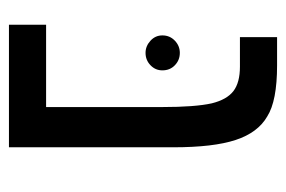

<svg xmlns="http://www.w3.org/2000/svg" viewBox="-125 -514 639 429"><g transform="rotate(90 194.5 -299.5)"><path d="M309.1 -367.2V0H35.2V-83H219.2V-341.8Q219.2 -416 210.9 -453.1Q202.6 -486.8 183.6 -501.5Q164.6 -516.1 128.9 -516.1H63V-599.1H126Q205.6 -599.1 240.2 -577.1Q276.4 -556.2 292.7 -506.6Q309.1 -457 309.1 -367.2ZM59.1 -342.8Q59.1 -359.4 70.8 -370.6Q82.5 -381.8 98.1 -381.8Q114.3 -381.8 125.7 -370.8Q137.2 -359.9 137.2 -342.8Q137.2 -327.1 125.7 -316.2Q114.3 -305.2 98.1 -305.2Q83 -305.2 71 -316.2Q59.1 -327.1 59.1 -342.8Z"/></g></svg>

Font: Libra Sans Modern
Style: Regular
Weight: 400
Foundry: Stefan Peev, Context Ltd
Version: Version 1.000